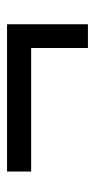

<svg xmlns="http://www.w3.org/2000/svg" viewBox="121 -482 275 558"><g transform="rotate(-90 259.0 -202.5)"><path d="M468 -85H399V-250H40V-320H468Z"/></g></svg>

Font: Kulim Park
Style: Regular
Weight: 400
Designer: Noponies / Dale Sattler
Foundry: Noponies
Version: Version 1.000; ttfautohint (v1.8.3)